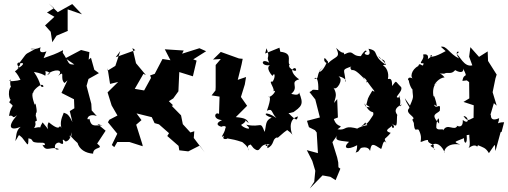

<svg xmlns="http://www.w3.org/2000/svg" viewBox="-20 -828 2874 1087"><path d="M243 -538C259 -544 191 -510 210 -560C161 -539 128 -556 180 -551C109 -510 144 -541 87 -468C133 -480 101 -449 79 -441C124 -490 52 -478 89 -447C53 -403 59 -451 96 -376C84 -371 13 -361 40 -378C28 -312 73 -324 60 -350C11 -333 36 -245 43 -268L32 -249C70 -215 43 -247 31 -172C63 -180 43 -149 77 -176C19 -111 36 -85 97 -110C67 -87 74 -52 66 -29C92 -63 79 -73 105 -49C138 -9 140 10 141 -45C182 -38 138 -19 214 -20C243 -23 238 3 220 -9C242 39 268 -4 314 16C285 31 280 -20 315 -21C363 10 313 -63 351 -27C379 -29 398 -86 369 -99C405 -67 368 -31 376 -62C442 14 464 1 418 -22C428 18 464 39 507 42C507 -2 575 20 530 -15L578 -88L531 -127L560 -117C519 -123 498 -102 486 -156C465 -138 473 -192 528 -171L499 -203L497 -240L470 -342L481 -381L540 -414L514 -433L495 -501L482 -490L486 -533L439 -545L350 -498L401 -463C360 -462 377 -469 330 -537C314 -526 335 -503 337 -544C293 -521 278 -517 227 -499ZM362 -373 328 -302 399 -266 401 -215 375 -199 390 -137C365 -188 358 -182 341 -190C323 -149 322 -130 327 -104C309 -137 335 -70 256 -136C234 -101 280 -67 221 -135C186 -78 241 -121 173 -103C193 -134 167 -138 189 -145C181 -193 181 -152 184 -189C196 -188 175 -262 183 -240L176 -236C174 -243 149 -306 175 -308C149 -298 223 -375 226 -337C203 -329 217 -356 172 -421C252 -407 232 -383 239 -416C222 -437 288 -413 247 -405C282 -440 347 -437 309 -398C353 -435 316 -384 345 -358ZM286 -782 246 -757 288 -733 235 -684 267 -648 276 -589 300 -626 364 -653 363 -659V-775L444 -747L389 -805L307 -759L256 -808Z M825 -195 855 -131 880 -124 937 -74 927 -58 991 -2 995 23 1046 29 1111 -4 1139 35 1077 -47 1080 -85 1058 -78 1015 -125 1005 -175 952 -229 960 -232 936 -255 961 -271 990 -311 995 -420 1072 -396 1093 -485 1074 -492 1147 -538 1109 -555 1011 -524 1020 -542 913 -549 945 -487 900 -494 856 -410 830 -401 835 -387 796 -316 743 -325 792 -410 806 -403 750 -470 730 -556 746 -544 635 -504 661 -539 633 -455 589 -428V-442L603 -353L649 -364L589 -305L612 -231L645 -174L599 -150L591 -136L644 -71L613 -7L627 5L644 -24H713L788 0L786 -11L751 -122L781 -148L753 -186L842 -164Z M1415 10C1462 50 1440 -21 1507 -10C1463 18 1497 -37 1494 11C1536 -8 1519 -43 1549 -50C1552 -40 1571 -72 1618 -99C1576 -101 1624 -89 1640 -58C1629 -68 1604 -154 1667 -169C1660 -151 1665 -135 1613 -188C1631 -186 1666 -208 1627 -184C1693 -227 1700 -238 1673 -305C1673 -281 1629 -297 1629 -297C1677 -336 1616 -363 1674 -379C1647 -395 1614 -438 1651 -443C1668 -423 1644 -419 1619 -447C1611 -468 1628 -460 1616 -467C1610 -492 1634 -528 1567 -535L1562 -558L1481 -525L1489 -555C1513 -491 1483 -515 1504 -473C1451 -506 1453 -437 1531 -465C1493 -462 1487 -439 1522 -398C1539 -427 1539 -383 1522 -365C1492 -376 1549 -312 1522 -309C1558 -330 1519 -275 1498 -279C1508 -284 1518 -276 1491 -201C1525 -218 1515 -189 1545 -160C1477 -207 1463 -177 1518 -162C1479 -146 1489 -116 1478 -81C1453 -148 1463 -103 1374 -122C1423 -79 1344 -109 1346 -122C1402 -151 1336 -171 1388 -131C1379 -152 1369 -160 1315 -165L1379 -229L1344 -279L1366 -350L1373 -392L1326 -376C1335 -416 1347 -453 1354 -495L1333 -497C1298 -509 1264 -522 1230 -534L1186 -491L1230 -494L1201 -460V-335L1200 -316L1178 -288L1223 -281L1220 -183C1197 -198 1180 -153 1237 -148C1182 -123 1234 -108 1237 -111C1236 -115 1267 -118 1256 -102C1251 -69 1219 -41 1249 -60C1230 -32 1275 -41 1269 -47C1270 -39 1281 -47 1347 -25C1350 -28 1388 5 1390 25C1372 -9 1395 -6 1399 -10Z M2023 10C2023 10 2064 -5 2075 27C2082 -22 2093 -13 2137 15C2143 18 2149 -57 2170 -13C2149 -55 2157 -31 2192 -76C2140 -90 2204 -108 2199 -120C2194 -90 2229 -106 2197 -129C2228 -108 2226 -110 2228 -175C2242 -171 2186 -206 2256 -237C2229 -208 2260 -244 2238 -289L2246 -278C2194 -266 2264 -307 2251 -335C2214 -370 2228 -377 2200 -341C2200 -386 2190 -382 2176 -381C2184 -414 2168 -448 2149 -457C2155 -471 2194 -438 2122 -511C2135 -481 2161 -501 2161 -464C2083 -515 2131 -540 2066 -552C2095 -494 2018 -523 2055 -535C2054 -556 2029 -522 2023 -510C1965 -510 1987 -550 1929 -520C1923 -544 1929 -510 1883 -557C1910 -498 1882 -514 1836 -469C1838 -482 1814 -510 1816 -494C1810 -473 1848 -458 1834 -485C1802 -399 1762 -416 1812 -448C1762 -413 1794 -375 1759 -383C1774 -399 1784 -368 1782 -318C1733 -323 1759 -318 1732 -307L1765 -265L1791 -163L1718 -144L1729 -108L1763 -91L1773 -78L1780 39L1717 22L1748 83L1765 139L1759 201L1734 239L1806 165L1850 173L1880 192L1907 127L1896 119L1895 92L1889 64L1862 -23L1902 -80C1864 -32 1888 -33 1956 -25C1919 8 1943 26 2002 -6C2002 43 1979 40 2008 30ZM1986 -104C1925 -117 1941 -88 1891 -96C1934 -128 1889 -96 1870 -154L1893 -163L1889 -267L1871 -245C1879 -278 1891 -292 1868 -332C1884 -309 1929 -380 1897 -394C1902 -399 1949 -379 1936 -364C1933 -440 1904 -429 1979 -455C1941 -446 1989 -420 1969 -432C1983 -429 1987 -441 2048 -376C2020 -395 2046 -395 2060 -365C2047 -353 2061 -376 2055 -372C2088 -324 2117 -297 2088 -315C2056 -261 2066 -278 2054 -235L2076 -220C2074 -224 2045 -213 2044 -243C2080 -168 2098 -212 2093 -177C2060 -124 2054 -124 2024 -112C2063 -139 2035 -142 2060 -120C1978 -104 1976 -69 2014 -97Z M2504 -538C2521 -551 2444 -500 2418 -508C2405 -514 2454 -529 2399 -491C2395 -472 2423 -530 2375 -519C2388 -491 2339 -466 2378 -470C2375 -436 2357 -484 2348 -454C2310 -436 2297 -386 2324 -380C2280 -406 2290 -363 2294 -375C2297 -340 2329 -289 2315 -349C2313 -267 2330 -297 2301 -230L2272 -272C2283 -236 2302 -224 2297 -216C2266 -186 2344 -164 2314 -151C2338 -93 2359 -95 2322 -142C2326 -67 2338 -106 2351 -92C2384 -27 2335 -13 2386 -33C2424 -42 2377 -27 2436 -8C2428 29 2468 31 2417 -2C2452 -32 2484 0 2498 37C2489 40 2497 -23 2585 -10C2542 -27 2556 -24 2607 -46C2605 -13 2628 -5 2622 -63C2659 -65 2661 -86 2639 -87C2631 -49 2649 -7 2632 10C2685 -25 2677 18 2686 -6C2715 7 2729 7 2748 39C2794 -28 2778 -12 2785 27L2814 -79L2820 -82L2834 -136C2784 -136 2801 -112 2806 -159C2742 -131 2766 -194 2756 -176L2776 -244L2792 -230L2769 -306L2785 -384L2792 -406L2791 -407L2743 -483L2741 -537L2692 -506L2643 -561L2636 -507L2654 -458C2606 -446 2583 -514 2564 -523C2601 -539 2541 -549 2579 -497C2525 -522 2508 -572 2476 -563ZM2623 -373 2636 -363 2637 -271 2604 -251 2662 -232 2661 -161C2639 -154 2629 -133 2604 -171C2635 -170 2639 -117 2600 -149C2604 -84 2547 -128 2569 -116C2554 -82 2511 -135 2489 -89C2495 -105 2456 -84 2450 -106C2449 -143 2468 -188 2466 -128C2413 -184 2453 -181 2470 -201C2477 -258 2450 -201 2437 -236L2453 -227C2451 -253 2431 -310 2436 -274C2416 -356 2478 -376 2437 -345C2442 -354 2464 -387 2497 -390C2469 -424 2448 -410 2495 -411C2517 -423 2533 -403 2557 -431C2591 -411 2607 -422 2602 -440C2634 -375 2606 -423 2598 -370Z"/></svg>

Font: Asimov Aggro
Style: Medium
Weight: 500
Designer: Google
Version: Version 2.000980; 2014